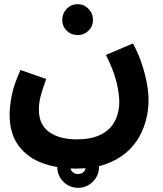

<svg xmlns="http://www.w3.org/2000/svg" viewBox="-20 -576 781 919"><path d="M26 -28Q26 -63 35.5 -115.5Q45 -168 78 -241L201 -198Q184 -151 175 -117.5Q166 -84 166 -52Q166 21 215.5 56Q265 91 347 91Q409 91 449 74.5Q489 58 511 31.5Q533 5 542 -26.5Q551 -58 551 -88Q551 -129 537 -185.5Q523 -242 487 -313L616 -368Q636 -333 653 -286.5Q670 -240 680.5 -190Q691 -140 691 -95Q691 -55 681 -10.5Q671 34 647.5 77Q624 120 584 154.5Q544 189 485 210Q426 231 344 231Q256 231 184 205Q112 179 69 121.5Q26 64 26 -28ZM352 -408Q321 -408 299.5 -429Q278 -450 278 -481Q278 -512 299.5 -534Q321 -556 352 -556Q382 -556 403.5 -534Q425 -512 425 -481Q425 -450 403.5 -429Q382 -408 352 -408ZM354 323Q312 323 283 293.5Q254 264 254 223Q254 182 283 152.5Q312 123 354 123Q395 123 424.5 152.5Q454 182 454 223Q454 264 424.5 293.5Q395 323 354 323ZM353 257Q369 257 379.5 247.5Q390 238 390 223Q390 207 379.5 197.5Q369 188 353 188Q338 188 327.5 198Q317 208 317 223Q317 238 327.5 247.5Q338 257 353 257Z"/></svg>

Font: Noto IKEA Arabic
Style: Bold
Weight: 700
Designer: Monotype Design Team
Foundry: Monotype Imaging Inc.
Version: Version 1.200